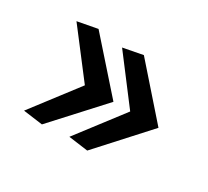

<svg xmlns="http://www.w3.org/2000/svg" viewBox="-79 -622 625 576"><g transform="rotate(30 233.0 -333.5)"><path d="M266 -333 114 -167 47 -176 167 -333 49 -487 118 -500ZM422 -333 271 -167 204 -176 324 -333 207 -487 275 -500Z"/></g></svg>

Font: Rosario SemiBold
Style: Regular
Weight: 600
Designer: Hector Gatti
Foundry: Omnibus Type
Version: Version 1.101; ttfautohint (v1.8.1.43-b0c9)